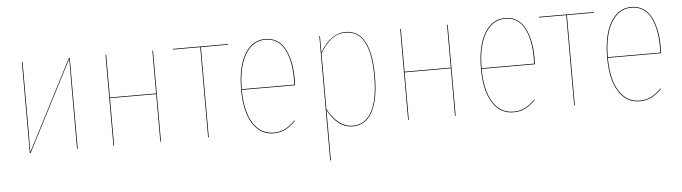

<svg xmlns="http://www.w3.org/2000/svg" viewBox="-46 -712 3866 1088"><g transform="rotate(-5 1887.0 -168.0)"><path d="M374 -517.1V0H370.1V-394Q370.1 -414.1 370.4 -453.6Q370.6 -493.2 370.6 -512.7L106.4 0H101.6V-517.1H105.5V-123.5Q105.5 -104 105.2 -64.5Q105 -24.9 105 -4.4L369.1 -517.1Z M843.8 0V-270H581.1V0H577.1V-517.1H581.1V-273.9H843.8V-517.1H847.7V0Z M1274.4 -517.1 1273.9 -513.2H1119.6V0H1115.7V-513.2H960.9V-517.1Z M1633.3 -287.6Q1633.3 -272 1631.8 -251.5H1329.6Q1330.1 -128.4 1372.6 -61.5Q1415 5.4 1487.8 5.4Q1525.4 5.4 1554 -9Q1582.5 -23.4 1611.8 -53.2L1614.3 -50.3Q1584 -20 1555.2 -5.4Q1526.4 9.3 1487.8 9.3Q1412.6 9.3 1369.1 -59.6Q1325.7 -128.4 1325.7 -253.4Q1325.7 -382.3 1369.1 -454.8Q1412.6 -527.3 1487.3 -527.3Q1524.4 -527.3 1552.7 -509.3Q1581.1 -491.2 1598.4 -458.5Q1615.7 -425.8 1624.5 -382.8Q1633.3 -339.8 1633.3 -287.6ZM1627.9 -255.4Q1628.9 -268.1 1628.9 -288.6Q1628.9 -339.8 1620.6 -381.8Q1612.3 -423.8 1595.5 -456.1Q1578.6 -488.3 1551 -505.9Q1523.4 -523.4 1487.3 -523.4Q1415 -523.4 1372.6 -452.6Q1330.1 -381.8 1329.6 -255.4Z M1943.4 -527.3Q2014.6 -527.3 2051.3 -461.4Q2087.9 -395.5 2087.9 -264.2Q2087.9 -130.9 2049.8 -60.8Q2011.7 9.3 1939 9.3Q1853 9.3 1797.4 -95.7V190.4H1793.5V-517.1H1796.9L1797.4 -423.3Q1857.9 -527.3 1943.4 -527.3ZM1939 5.4Q2010.3 5.4 2047.1 -63.5Q2084 -132.3 2084 -264.2Q2084 -523.4 1943.4 -523.4Q1897.5 -523.4 1862.5 -496.3Q1827.6 -469.2 1797.4 -418V-101.6Q1855.5 5.4 1939 5.4Z M2520 0V-270H2257.3V0H2253.4V-517.1H2257.3V-273.9H2520V-517.1H2523.9V0Z M2997.6 -287.6Q2997.6 -272 2996.1 -251.5H2693.8Q2694.3 -128.4 2736.8 -61.5Q2779.3 5.4 2852.1 5.4Q2889.6 5.4 2918.2 -9Q2946.8 -23.4 2976.1 -53.2L2978.5 -50.3Q2948.2 -20 2919.4 -5.4Q2890.6 9.3 2852.1 9.3Q2776.9 9.3 2733.4 -59.6Q2689.9 -128.4 2689.9 -253.4Q2689.9 -382.3 2733.4 -454.8Q2776.9 -527.3 2851.6 -527.3Q2888.7 -527.3 2917 -509.3Q2945.3 -491.2 2962.6 -458.5Q2980 -425.8 2988.8 -382.8Q2997.6 -339.8 2997.6 -287.6ZM2992.2 -255.4Q2993.2 -268.1 2993.2 -288.6Q2993.2 -339.8 2984.9 -381.8Q2976.6 -423.8 2959.7 -456.1Q2942.9 -488.3 2915.3 -505.9Q2887.7 -523.4 2851.6 -523.4Q2779.3 -523.4 2736.8 -452.6Q2694.3 -381.8 2693.8 -255.4Z M3356.4 -517.1 3356 -513.2H3201.7V0H3197.8V-513.2H3043V-517.1Z M3715.3 -287.6Q3715.3 -272 3713.9 -251.5H3411.6Q3412.1 -128.4 3454.6 -61.5Q3497.1 5.4 3569.8 5.4Q3607.4 5.4 3636 -9Q3664.6 -23.4 3693.8 -53.2L3696.3 -50.3Q3666 -20 3637.2 -5.4Q3608.4 9.3 3569.8 9.3Q3494.6 9.3 3451.2 -59.6Q3407.7 -128.4 3407.7 -253.4Q3407.7 -382.3 3451.2 -454.8Q3494.6 -527.3 3569.3 -527.3Q3606.4 -527.3 3634.8 -509.3Q3663.1 -491.2 3680.4 -458.5Q3697.8 -425.8 3706.5 -382.8Q3715.3 -339.8 3715.3 -287.6ZM3710 -255.4Q3710.9 -268.1 3710.9 -288.6Q3710.9 -339.8 3702.6 -381.8Q3694.3 -423.8 3677.5 -456.1Q3660.6 -488.3 3633.1 -505.9Q3605.5 -523.4 3569.3 -523.4Q3497.1 -523.4 3454.6 -452.6Q3412.1 -381.8 3411.6 -255.4Z"/></g></svg>

Font: Fira Sans Compressed Four
Style: Regular
Weight: 100
Width: 1
Designer: Carrois Corporate & Edenspiekermann AG
Foundry: Carrois Corporate GbR & Edenspiekermann AG
Version: Version 4.203;PS 004.203;hotconv 1.0.88;makeotf.lib2.5.64775